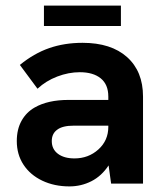

<svg xmlns="http://www.w3.org/2000/svg" viewBox="-20 -656 586 686"><path d="M368 -65Q343 -27 306.5 -8.5Q270 10 228 10Q174 10 131 -10.5Q88 -31 64 -67.5Q40 -104 40 -152Q40 -194 57 -224.5Q74 -255 104 -272Q151 -299 225 -299H367V-311Q367 -354 340 -376Q313 -398 265 -398Q225 -398 184.5 -382.5Q144 -367 114 -339L51 -424Q101 -465 155.5 -484Q210 -503 275 -503Q377 -503 434 -452Q491 -401 491 -311V0H377ZM246 -90Q296 -90 331.5 -122Q367 -154 367 -203V-207H243Q204 -207 185 -193Q165 -179 165 -152Q165 -123 187 -106.5Q209 -90 246 -90ZM137 -636H412V-563H137Z"/></svg>

Font: Hanken Grotesk
Style: Bold
Weight: 700
Designer: Alfredo Marco Pradil
Foundry: Hanken Design Co.
Version: Version 3.014